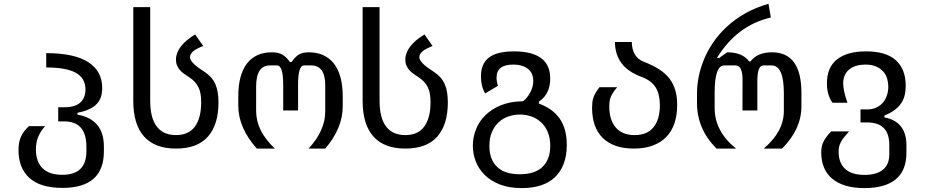

<svg xmlns="http://www.w3.org/2000/svg" viewBox="-20 -780 4856 1008"><path d="M307.6 206.5Q192.4 206.5 134.8 154.5Q77.1 102.5 77.1 7.8Q77.1 -11.2 79.8 -27.8Q82.5 -44.4 88.9 -59.6Q95.2 -74.7 105.7 -88.9Q116.2 -103 131.8 -117.7H216.3Q204.1 -103.5 195.1 -89.4Q186 -75.2 180.2 -60.5Q174.3 -45.9 171.4 -29.8Q168.5 -13.7 168.5 4.9Q168.5 68.4 203.1 103Q237.8 137.7 307.1 137.7Q433.6 137.7 433.6 14.6V-9.8Q433.6 -142.6 317.4 -142.6H285.6V-216.8H317.4Q373.5 -216.8 401.1 -241.2Q428.7 -265.6 428.7 -310.1Q428.7 -369.1 378.7 -397.5Q328.6 -425.8 222.7 -425.8V-501Q369.6 -501 443.1 -453.9Q516.6 -406.7 516.6 -318.4Q516.6 -292 509.8 -271Q502.9 -250 487.5 -233.9Q472.2 -217.8 447.3 -206.3Q422.4 -194.8 386.7 -188V-178.2Q454.6 -166.5 490 -124.8Q525.4 -83 525.4 -9.8V14.6Q525.4 206.5 307.6 206.5Z M903.8 0Q793.5 0 736.6 -63Q679.7 -126 679.7 -251.5V-742.7H768.6V-251.5Q768.6 -160.6 803 -115.7Q837.4 -70.8 903.8 -70.8Q970.7 -70.8 1003.4 -115.7Q1036.1 -160.6 1036.1 -242.2Q1036.1 -267.1 1033 -286.4Q1029.8 -305.7 1022 -321.8Q1014.2 -337.9 1001.7 -351.1Q989.3 -364.3 970.2 -376.5Q958.5 -384.3 946.5 -392.6Q934.6 -400.9 925 -411.6Q915.5 -422.4 909.7 -435.8Q903.8 -449.2 903.8 -466.8Q903.8 -502.4 929.7 -536.1Q955.6 -569.8 1004.4 -599.1L1046.9 -538.6Q1009.3 -523.9 993.4 -509.8Q977.5 -495.6 977.5 -481.4Q977.5 -470.7 984.6 -460.2Q991.7 -449.7 1002.7 -439.9Q1013.7 -430.2 1026.9 -420.9Q1040 -411.6 1052.2 -403.8Q1073.2 -390.1 1087.4 -374.3Q1101.6 -358.4 1110.4 -338.9Q1119.1 -319.3 1123 -295.7Q1127 -272 1127 -242.2Q1127 -125.5 1071.5 -62.7Q1016.1 0 903.8 0Z M1328.1 0Q1231 -109.4 1231 -225.1V-274.9Q1231 -332.5 1242.9 -375.7Q1254.9 -418.9 1277.6 -447.8Q1300.3 -476.6 1332.8 -491Q1365.2 -505.4 1406.2 -505.4Q1423.8 -505.4 1437 -502.7Q1450.2 -500 1461.2 -493.9Q1472.2 -487.8 1482.2 -478Q1492.2 -468.3 1502.4 -454.6H1510.7Q1521.5 -469.7 1531.5 -479.7Q1541.5 -489.7 1552 -495.4Q1562.5 -501 1574.5 -503.2Q1586.4 -505.4 1601.1 -505.4Q1642.6 -505.4 1675.5 -491Q1708.5 -476.6 1731.7 -447.8Q1754.9 -418.9 1767.1 -375.5Q1779.3 -332 1779.3 -273.9V-221.7Q1779.3 -106.4 1687.5 0H1600.1Q1687.5 -94.2 1687.5 -194.8V-332Q1687.5 -437 1612.8 -436.5H1576.2Q1544.9 -436.5 1544.9 -335.4V-200.2H1466.8V-335.4Q1466.8 -436.5 1434.6 -436.5H1397Q1324.7 -436.5 1324.7 -325.2V-198.2Q1324.7 -144.5 1348.9 -95.9Q1373 -47.4 1422.9 0H1328.1Z M2107.9 0Q1997.6 0 1940.7 -63Q1883.8 -126 1883.8 -251.5V-742.7H1972.7V-251.5Q1972.7 -160.6 2007.1 -115.7Q2041.5 -70.8 2107.9 -70.8Q2174.8 -70.8 2207.5 -115.7Q2240.2 -160.6 2240.2 -242.2Q2240.2 -267.1 2237.1 -286.4Q2233.9 -305.7 2226.1 -321.8Q2218.3 -337.9 2205.8 -351.1Q2193.4 -364.3 2174.3 -376.5Q2162.6 -384.3 2150.6 -392.6Q2138.7 -400.9 2129.2 -411.6Q2119.6 -422.4 2113.8 -435.8Q2107.9 -449.2 2107.9 -466.8Q2107.9 -502.4 2133.8 -536.1Q2159.7 -569.8 2208.5 -599.1L2251 -538.6Q2213.4 -523.9 2197.5 -509.8Q2181.6 -495.6 2181.6 -481.4Q2181.6 -470.7 2188.7 -460.2Q2195.8 -449.7 2206.8 -439.9Q2217.8 -430.2 2231 -420.9Q2244.1 -411.6 2256.3 -403.8Q2277.3 -390.1 2291.5 -374.3Q2305.7 -358.4 2314.5 -338.9Q2323.2 -319.3 2327.1 -295.7Q2331.1 -272 2331.1 -242.2Q2331.1 -125.5 2275.6 -62.7Q2220.2 0 2107.9 0Z M2719.7 207.5Q2652.8 207.5 2604.2 188.5Q2555.7 169.4 2524.2 137.9Q2492.7 106.4 2477.5 66.7Q2462.4 26.9 2462.4 -15.1Q2462.4 -58.1 2478.3 -99.6Q2494.1 -141.1 2526.9 -173.8Q2559.6 -206.5 2609.1 -227.1Q2658.7 -247.6 2726.1 -248.5Q2738.3 -257.8 2748 -270.3Q2757.8 -282.7 2764.9 -296.6Q2772 -310.5 2775.9 -325.7Q2779.8 -340.8 2779.8 -355.5Q2779.8 -372.6 2774.2 -387.9Q2768.6 -403.3 2755.9 -415Q2743.2 -426.8 2723.1 -433.8Q2703.1 -440.9 2673.8 -440.9Q2630.9 -440.9 2608.9 -424.1Q2586.9 -407.2 2586.9 -372.1Q2586.9 -351.6 2594.2 -329.6L2527.3 -289.6Q2516.1 -308.1 2510.5 -330.8Q2504.9 -353.5 2504.9 -378.4Q2504.9 -445.3 2546.9 -477.8Q2588.9 -510.3 2678.7 -510.3Q2772.9 -510.3 2820.8 -474.9Q2868.7 -439.5 2868.7 -367.2Q2868.7 -327.6 2854 -297.1Q2839.4 -266.6 2809.1 -246.1V-236.3Q2882.8 -209 2919.2 -156.2Q2955.6 -103.5 2955.6 -19.5Q2955.6 37.1 2939.5 79.6Q2923.3 122.1 2893.1 150.6Q2862.8 179.2 2819.1 193.4Q2775.4 207.5 2719.7 207.5ZM2709 134.8Q2788.6 134.8 2828.6 95.7Q2868.7 56.6 2868.7 -14.2Q2868.7 -57.6 2855 -88.6Q2841.3 -119.6 2818.8 -139.6Q2796.4 -159.7 2767.8 -169.2Q2739.3 -178.7 2709.5 -178.7Q2679.7 -178.7 2650.9 -169.2Q2622.1 -159.7 2599.6 -139.6Q2577.1 -119.6 2563.2 -88.4Q2549.3 -57.1 2549.3 -13.7Q2549.3 56.6 2589.1 95.7Q2628.9 134.8 2709 134.8Z M3307.6 0Q3252.9 0 3211.9 -14.6Q3170.9 -29.3 3143.3 -56.9Q3115.7 -84.5 3102.1 -124Q3088.4 -163.6 3088.4 -213.9Q3088.4 -229 3089.8 -242.2Q3091.3 -255.4 3095.7 -268.1Q3100.1 -280.8 3107.7 -293.7Q3115.2 -306.6 3127.4 -322.3H3220.2Q3207.5 -307.1 3199.7 -295.2Q3191.9 -283.2 3187 -271.7Q3182.1 -260.3 3180.4 -248Q3178.7 -235.8 3178.7 -221.2Q3178.7 -186.5 3187 -158.9Q3195.3 -131.3 3211.9 -111.6Q3228.5 -91.8 3253.4 -81.3Q3278.3 -70.8 3311.5 -70.8Q3377.9 -70.8 3411.1 -112.1Q3444.3 -153.3 3444.3 -227.5Q3444.3 -284.2 3423.1 -319.6Q3401.9 -355 3352.1 -375Q3209 -424.8 3208.5 -559.6H3296.9Q3297.9 -481 3358.9 -456.1Q3406.2 -438 3439.9 -416.5Q3473.6 -395 3494.6 -367.4Q3515.6 -339.8 3525.4 -305.9Q3535.2 -272 3535.2 -229Q3535.2 -175.8 3521 -133.3Q3506.8 -90.8 3478.3 -61.3Q3449.7 -31.7 3407.2 -15.9Q3364.7 0 3307.6 0Z M3741.7 0Q3639.2 -102.5 3639.2 -239.3V-289.6Q3639.2 -330.6 3647.9 -375.7Q3656.7 -420.9 3675.3 -466.6Q3693.8 -512.2 3723.6 -556.2Q3753.4 -600.1 3794.9 -638.9Q3836.4 -677.7 3891.1 -709Q3945.8 -740.2 4014.6 -760.3L4026.9 -688Q3849.6 -647.5 3743.7 -475.6H3755.4L3797.4 -505.4Q3877.9 -505.4 3913.1 -457.5H3920.4Q3937.5 -481 3965.8 -493.2Q3994.1 -505.4 4032.7 -505.4Q4110.4 -505.4 4148.9 -452.1Q4187.5 -398.9 4187.5 -291V-221.7Q4187.5 -102.1 4085.9 0H3989.7Q4095.2 -89.8 4095.2 -196.8V-291Q4095.2 -436.5 4030.8 -436.5H3987.8Q3956.1 -436.5 3956.1 -355V-200.2H3877.9L3878.4 -355Q3879.4 -436.5 3842.8 -436.5H3782.2Q3731.9 -436.5 3731.9 -293.5V-212.9Q3731.9 -90.3 3844.2 0H3741.7Z M4519 207.5Q4461.9 207.5 4419.2 194.6Q4376.5 181.6 4348.1 157.5Q4319.8 133.3 4305.7 98.9Q4291.5 64.5 4291.5 21Q4291.5 5.4 4293.7 -7.6Q4295.9 -20.5 4301.8 -33.2Q4307.6 -45.9 4317.6 -59.6Q4327.6 -73.2 4343.8 -90.3H4437.5Q4420.9 -71.8 4410.2 -57.9Q4399.4 -43.9 4393.3 -31.7Q4387.2 -19.5 4385 -7.8Q4382.8 3.9 4382.8 17.6Q4382.8 73.7 4416.3 106Q4449.7 138.2 4519.5 138.2Q4581.5 138.2 4615.2 111.1Q4648.9 84 4648.9 29.3V-18.6Q4648.9 -137.2 4533.2 -137.2H4497.6V-205.6H4533.2Q4561 -205.6 4581.5 -215.6Q4602.1 -225.6 4616 -242.2Q4629.9 -258.8 4636.7 -280.3Q4643.6 -301.8 4643.6 -325.2Q4643.6 -346.7 4637.5 -367.4Q4631.3 -388.2 4616.9 -404.5Q4602.5 -420.9 4579.6 -430.9Q4556.6 -440.9 4522.9 -440.9Q4498 -440.9 4476.6 -434.8Q4455.1 -428.7 4439.7 -416.5Q4424.3 -404.3 4415.5 -385.7Q4406.7 -367.2 4406.7 -342.8Q4406.7 -323.7 4412.4 -297.4Q4418 -271 4429.2 -240.7H4350.6Q4321.3 -280.8 4321.3 -342.3Q4321.3 -426.3 4374.5 -468.3Q4427.7 -510.3 4526.4 -510.3Q4632.3 -510.3 4683.6 -463.4Q4734.9 -416.5 4734.9 -330.1Q4734.9 -299.8 4728.5 -276.1Q4722.2 -252.4 4708.5 -233.9Q4694.8 -215.3 4673.8 -200.4Q4652.8 -185.5 4623 -173.3V-163.6Q4738.8 -142.1 4738.8 -16.6V22Q4738.8 115.2 4682.6 161.4Q4626.5 207.5 4519 207.5Z"/></svg>

Font: Hack
Style: Regular
Weight: 400
Monospace: yes
Designer: Christopher Simpkins
Foundry: Christopher Simpkins
Version: Version 2.019; ttfautohint (v1.4.1) -l 4 -r 80 -G 350 -x 0 -